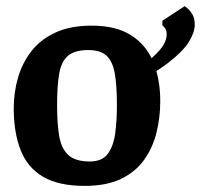

<svg xmlns="http://www.w3.org/2000/svg" viewBox="-20 -595 658 629"><path d="M257 14Q172 14 121 -16Q70 -46 47.5 -103.5Q25 -161 25 -240Q25 -292 39 -340.5Q53 -389 83 -427.5Q113 -466 162 -488.5Q211 -511 280 -511Q360 -511 409.5 -479.5Q459 -448 482 -392Q505 -336 505 -263Q505 -210 492.5 -160Q480 -110 451.5 -70.5Q423 -31 375.5 -8.5Q328 14 257 14ZM274 -66Q315 -66 333.5 -91.5Q352 -117 357.5 -159Q363 -201 363 -250Q363 -315 356 -354.5Q349 -394 329 -412.5Q309 -431 269 -431Q225 -431 203 -412.5Q181 -394 174 -354Q167 -314 167 -250Q167 -190 174 -149Q181 -108 204 -87Q227 -66 274 -66ZM389 -306V-346Q420 -363 451.5 -385Q483 -407 504.5 -432.5Q526 -458 526 -483Q526 -494 522 -500.5Q518 -507 512 -512V-527L585 -575Q588 -573 595.5 -566.5Q603 -560 610.5 -547.5Q618 -535 618 -514Q618 -489 598.5 -457.5Q579 -426 529.5 -388Q480 -350 389 -306Z"/></svg>

Font: Faustina
Style: Bold
Weight: 700
Designer: Alfonso Garcia
Foundry: http://www.omnibus-type.com
Version: Version 1.200